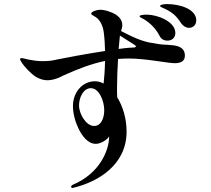

<svg xmlns="http://www.w3.org/2000/svg" viewBox="-20 -863 1040 945"><path d="M802 -843C793 -843 768 -841 768 -834C768 -828 780 -826 797 -817C829 -801 849 -784 872 -748C881 -735 896 -726 910 -726C929 -726 946 -739 946 -763C946 -818 866 -843 802 -843ZM821 -641C802 -644 779 -641 739 -650C679 -656 622 -687 576 -710C579 -721 582 -731 582 -739C582 -765 565 -791 515 -807C498 -813 483 -815 472 -815C457 -815 429 -806 429 -796C429 -790 439 -787 451 -779C470 -767 487 -739 491 -701C495 -672 496 -642 497 -612C405 -598 298 -578 260 -570C237 -564 214 -562 190 -562C164 -562 139 -566 119 -570C105 -573 93 -577 86 -577C81 -577 79 -575 79 -572C79 -557 129 -501 158 -484C177 -473 196 -468 213 -468C246 -468 278 -484 291 -491C364 -524 429 -549 497 -563C496 -515 493 -480 490 -452C477 -459 462 -463 448 -463C383 -463 339 -406 339 -341C339 -305 350 -264 366 -231C383 -196 411 -155 452 -155C474 -155 508 -174 517 -192V-185C515 -123 472 -10 339 46C331 50 330 54 330 57C330 59 332 62 336 62C338 62 339 62 346 60C459 32 603 -49 603 -215C603 -279 585 -339 557 -384C556 -397 556 -412 556 -429C556 -473 558 -526 561 -573C579 -574 597 -575 615 -575C698 -575 806 -552 840 -552C867 -552 890 -560 890 -589C890 -631 853 -639 821 -641ZM689 -768C721 -748 746 -723 764 -689C772 -671 787 -663 804 -663C822 -663 843 -673 843 -701C843 -757 755 -791 702 -791C686 -791 667 -789 667 -783C667 -779 673 -776 689 -768ZM616 -628C603 -627 585 -625 564 -622C567 -655 569 -680 570 -686V-688L633 -648C641 -643 649 -639 649 -634C649 -628 632 -629 616 -628ZM443 -243C404 -243 369 -302 369 -344C369 -384 391 -429 427 -429C469 -429 493 -364 493 -321C493 -278 476 -243 443 -243Z"/></svg>

Font: Shippori Mincho OTF SemiBold
Style: Regular
Weight: 600
Designer: FONTDASU
Foundry: FONTDASU / Google Inc. / but / Adobe
Version: Version 3.300;hotconv 1.0.109;makeotfexe 2.5.65596